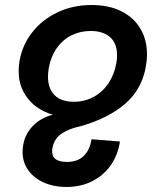

<svg xmlns="http://www.w3.org/2000/svg" viewBox="-20 -580 640 766"><path d="M70 25.5Q70 14.5 72.5 -1.5Q80 -45 110.5 -77Q141 -109 190.5 -122.5Q153 -133 122.2 -156.2Q91.5 -179.5 73 -215Q54.5 -250.5 54.5 -296.5Q54.5 -317 58 -337.5Q69 -400.5 108.5 -451Q148 -501.5 209.5 -530.8Q271 -560 345.5 -560Q414.5 -560 464.2 -535Q514 -510 540.2 -465.5Q566.5 -421 566.5 -363.5Q566.5 -340 562 -315Q546 -223 478.5 -165.2Q411 -107.5 300 -76Q258.5 -67.5 227.2 -47.8Q196 -28 189 12Q188 16.5 188 24.5Q188 66 247.5 66Q288.5 66 313.2 43Q338 20 345 -24.5L458.5 -15.5Q451 36.5 422.8 77.8Q394.5 119 348.5 142.5Q302.5 166 245 166Q194.5 166 154.8 148.2Q115 130.5 92.5 98.8Q70 67 70 25.5ZM444 -327.5Q447 -345 447 -359.5Q447 -407.5 418.8 -432Q390.5 -456.5 341.5 -456.5Q300.5 -456.5 265.5 -439.2Q230.5 -422 206.8 -388.5Q183 -355 174.5 -308Q171.5 -290 171.5 -274Q171.5 -226.5 198 -200.2Q224.5 -174 274.5 -174Q318 -174 353.8 -193.5Q389.5 -213 412.8 -247.8Q436 -282.5 444 -327.5Z"/></svg>

Font: JuliaMono
Style: Bold Italic
Weight: 700
Italic angle: -9°
Monospace: yes
Designer: cormullion
Foundry: corm
Version: Version 0.057; ttfautohint (v1.8.4)